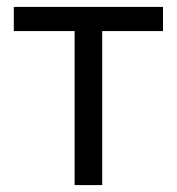

<svg xmlns="http://www.w3.org/2000/svg" viewBox="-20 -536 512 556"><path d="M196 0V-446H20V-516H452V-446H276V0Z"/></svg>

Font: IBM Plex Sans Var
Style: Regular
Weight: 400
Designer: Mike Abbink, Paul van der Laan, Pieter van Rosmalen
Foundry: Bold Monday
Version: Version 3.000